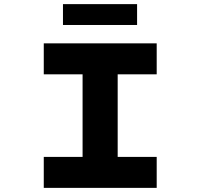

<svg xmlns="http://www.w3.org/2000/svg" viewBox="-20 -910 971 930"><path d="M192 0V-150H380V-550H192V-700H739V-550H550V-150H739V0ZM285 -789V-890H644V-789Z"/></svg>

Font: Lexend Zetta
Style: Bold
Weight: 700
Designer: Bonnie Shaver-Troup, Thomas Jockin
Foundry: Lexend
Version: Version 1.007